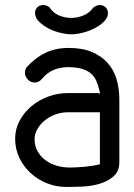

<svg xmlns="http://www.w3.org/2000/svg" viewBox="-20 -741 533 761"><path d="M262 -670Q287 -670 311 -680Q335 -690 349 -710Q362 -721 375 -721Q389 -721 398.5 -712Q408 -703 408 -689Q408 -672 393 -656.5Q378 -641 356 -629.5Q334 -618 308.5 -611.5Q283 -605 262 -605Q244 -605 219 -611Q194 -617 172 -628.5Q150 -640 134.5 -655.5Q119 -671 119 -689Q119 -703 128 -712Q137 -721 151 -721Q165 -721 176 -712Q190 -690 213.5 -680Q237 -670 262 -670ZM369 -372 377 -370Q376 -372 375.5 -376Q375 -380 374 -382Q369 -404 361.5 -421Q354 -438 340 -450Q326 -462 303 -468.5Q280 -475 245 -475Q213 -473 189.5 -462.5Q166 -452 146 -428Q134 -414 117 -414Q101 -414 90 -426Q79 -438 79 -452Q79 -468 87 -476Q121 -513 161 -532Q201 -551 252 -551Q306 -551 344 -535Q382 -519 406.5 -491.5Q431 -464 442 -427Q453 -390 453 -347V-99Q453 -62 430 -42Q407 -22 374.5 -12.5Q342 -3 306 -1.5Q270 0 243 0Q203 0 166.5 -14.5Q130 -29 102 -54.5Q74 -80 57 -115Q40 -150 40 -191Q40 -229 57.5 -262Q75 -295 104 -319.5Q133 -344 170.5 -358Q208 -372 248 -372ZM376 -296H248Q226 -296 203 -288.5Q180 -281 161.5 -267Q143 -253 130.5 -233.5Q118 -214 117 -191Q117 -162 129.5 -140.5Q142 -119 161.5 -105Q181 -91 206 -84Q231 -77 256 -77Q282 -77 315 -80Q348 -83 376 -90Z"/></svg>

Font: VDS Compensated
Style: Light
Weight: 300
Designer: artmaker
Foundry: artmaker
Version: Version 1.000 2012 initial release